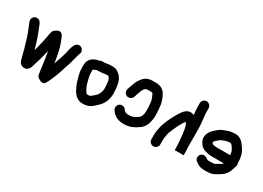

<svg xmlns="http://www.w3.org/2000/svg" viewBox="-17 -1478 3147 2298"><g transform="rotate(30 1557.0 -329.0)"><path d="M770 -501C776 -485 775 -469 768 -454L762 -442C758 -430 756 -422 753 -410C739 -357 726 -298 707 -250C692 -210 678 -152 662 -114C653 -93 642 -60 633 -42C621 -21 614 7 601 25C592 52 570 70 550 67C531 64 514 58 498 47C482 36 474 27 473 22C464 -6 463 -35 457 -69C448 -146 436 -222 423 -296C420 -284 417 -272 414 -261C396 -181 372 -109 350 -36C338 -2 309 30 262 22C211 13 200 -28 189 -77C176 -137 157 -198 140 -254C120 -329 93 -398 65 -463C56 -484 44 -506 54 -534C64 -560 95 -583 133 -569C153 -561 161 -548 171 -530C197 -462 220 -413 243 -341C256 -294 266 -268 278 -224C295 -283 310 -346 322 -408C330 -448 336 -495 349 -526L358 -536C370 -548 392 -562 411 -568C452 -581 473 -540 484 -513C514 -442 537 -369 550 -280C555 -250 560 -230 563 -202C572 -231 583 -272 594 -297C601 -316 612 -354 618 -374C630 -415 633 -457 651 -493L657 -506C664 -521 675 -532 691 -538C729 -552 760 -527 770 -501Z M1004 -374H1003C1002 -373 997 -369 997 -366V-329C997 -291 1005 -264 1012 -233C1019 -200 1031 -162 1046 -135C1055 -118 1061 -103 1073 -89C1075 -87 1076 -85 1077 -84L1087 -80H1114L1124 -82C1140 -90 1151 -99 1163 -111C1175 -122 1187 -130 1197 -142C1220 -171 1237 -211 1233 -264C1228 -311 1231 -386 1192 -399L1191 -400C1186 -401 1182 -401 1177 -401H1173C1166 -400 1158 -399 1148 -398C1125 -396 1098 -390 1075 -390H1042C1030 -382 1017 -381 1004 -374ZM1007 -500C1018 -509 1031 -513 1045 -513H1075C1077 -513 1080 -513 1084 -514C1114 -519 1148 -524 1181 -524C1209 -522 1228 -520 1248 -509C1283 -489 1310 -460 1328 -424C1346 -381 1352 -330 1355 -272C1363 -183 1333 -113 1293 -66C1279 -49 1263 -37 1248 -22C1208 15 1173 43 1097 43C1078 44 1062 42 1049 37C992 18 962 -27 937 -79C913 -124 900 -180 885 -234C878 -260 874 -296 874 -327V-350C874 -358 874 -367 875 -376C878 -431 913 -468 954 -486C970 -494 985 -500 1007 -500Z M1617 -116H1618C1620 -115 1622 -115 1625 -115H1655C1658 -115 1660 -115 1663 -116L1677 -118L1687 -120L1701 -124C1717 -132 1726 -136 1742 -146L1766 -162C1790 -180 1800 -218 1800 -259V-308C1797 -348 1796 -391 1784 -423C1777 -444 1767 -463 1758 -482C1755 -485 1752 -487 1749 -489H1747C1740 -490 1734 -490 1728 -490H1683C1679 -490 1675 -490 1672 -489C1671 -489 1669 -489 1668 -488C1648 -480 1642 -466 1631 -449L1626 -439L1617 -412C1612 -399 1606 -388 1603 -375C1601 -370 1598 -365 1598 -360L1591 -339C1586 -323 1575 -311 1560 -303C1508 -277 1457 -328 1474 -378L1481 -399C1488 -425 1501 -449 1509 -475C1518 -506 1541 -534 1558 -557C1584 -589 1627 -613 1683 -613H1728C1799 -613 1837 -587 1865 -543C1893 -496 1914 -438 1918 -368C1919 -349 1922 -334 1922 -312C1923 -303 1923 -293 1923 -283V-258C1923 -225 1915 -191 1909 -166C1896 -121 1870 -81 1833 -59C1819 -49 1796 -34 1782 -27L1766 -19C1746 -9 1722 0 1698 4L1678 6C1670 7 1662 8 1655 8H1625C1607 8 1590 5 1576 0C1575 -1 1573 -1 1571 -1C1560 -3 1549 -8 1536 -15C1509 -30 1489 -48 1472 -72L1466 -81C1445 -112 1458 -149 1483 -166C1513 -186 1552 -174 1568 -149C1573 -142 1578 -134 1586 -129L1596 -122C1602 -122 1611 -118 1617 -116Z M2430 -663V-596C2432 -565 2438 -531 2440 -500C2440 -491 2441 -480 2443 -467C2447 -435 2448 -399 2448 -363V-188C2448 -175 2448 -162 2449 -149C2449 -124 2452 -102 2452 -80V-28C2452 -25 2431 -25 2390 -28C2349 -25 2329 -25 2329 -28V-40C2329 -51 2329 -65 2328 -82C2328 -99 2327 -117 2325 -134C2321 -194 2312 -291 2297 -342C2291 -358 2283 -376 2273 -386C2270 -382 2267 -377 2264 -372C2247 -351 2234 -322 2219 -298C2201 -265 2176 -206 2163 -169L2159 -157L2155 -135C2150 -113 2145 -89 2145 -64V0C2145 34 2118 62 2084 62C2050 62 2022 34 2022 0V-64C2022 -106 2032 -146 2039 -182C2043 -202 2049 -214 2055 -232C2061 -250 2089 -315 2098 -331C2107 -349 2117 -365 2126 -383C2137 -404 2149 -423 2162 -442C2184 -473 2205 -501 2247 -512C2273 -519 2295 -512 2316 -504C2312 -542 2307 -577 2307 -618V-663C2307 -696 2335 -725 2368 -725C2401 -725 2430 -696 2430 -663Z M2935 -306C2931 -332 2928 -356 2916 -375C2903 -394 2889 -424 2868 -435H2855C2851 -435 2847 -435 2843 -434L2821 -432C2818 -431 2816 -431 2814 -431C2803 -427 2793 -423 2781 -419L2765 -413C2755 -409 2743 -406 2735 -398C2728 -393 2721 -387 2716 -382L2696 -366C2688 -358 2680 -349 2675 -335V-334C2676 -332 2678 -330 2680 -326C2689 -309 2725 -306 2751 -306ZM3061 -267C3064 -260 3065 -252 3065 -245C3065 -234 3062 -224 3057 -214C3039 -141 3012 -91 2956 -57C2913 -32 2873 3 2805 3C2796 4 2789 4 2784 4H2742C2695 4 2666 -15 2639 -33C2622 -43 2610 -56 2606 -76C2599 -113 2624 -142 2654 -148C2685 -154 2707 -134 2727 -121H2731C2736 -120 2739 -119 2742 -119H2784C2787 -119 2793 -119 2800 -120C2805 -120 2810 -120 2815 -121L2827 -124C2839 -130 2848 -136 2859 -143C2878 -155 2889 -158 2904 -170L2913 -179C2914 -180 2915 -182 2916 -183H2751C2712 -183 2683 -190 2653 -199C2619 -209 2593 -231 2576 -260C2558 -287 2544 -319 2555 -362C2566 -413 2600 -447 2635 -475C2651 -490 2675 -509 2696 -517L2714 -525C2723 -529 2732 -532 2741 -535C2773 -548 2810 -558 2853 -558H2872C2886 -558 2900 -555 2914 -549C2964 -529 2991 -483 3020 -441C3047 -398 3061 -340 3061 -272Z"/></g></svg>

Font: Blanket
Style: Reversed
Weight: 700
Foundry: Cannot Into Space Fonts
Version: Version 0.9